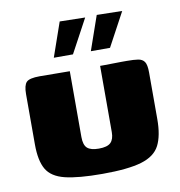

<svg xmlns="http://www.w3.org/2000/svg" viewBox="-71 -658 683 730"><g transform="rotate(-10 270.5 -292.5)"><path d="M212 -399V-145Q212 -114 225.5 -102Q239 -90 270 -90Q303 -90 316 -103Q329 -116 329 -143V-399Q330 -399 344.5 -399Q359 -399 378 -399.5Q397 -400 413 -400Q429 -400 432 -400Q459 -400 475.5 -397.5Q492 -395 500 -383.5Q508 -372 508 -342V-162Q508 -98 489 -61Q470 -24 418 -8.5Q366 7 267 7Q174 7 123 -5.5Q72 -18 52.5 -51.5Q33 -85 33 -148V-342Q33 -376 44.5 -388Q56 -400 96 -400Q125 -400 153.5 -399.5Q182 -399 212 -399ZM304 -460 350 -592 448 -590 378 -460ZM161 -460 207 -592 305 -590 235 -460Z"/></g></svg>

Font: Genos ExtraBold
Style: Regular
Weight: 800
Designer: Robert E. Leuschke
Foundry: Robert E. Leuschke
Version: Version 1.010